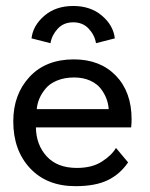

<svg xmlns="http://www.w3.org/2000/svg" viewBox="-20 -626 515 658"><path d="M88 -494.5Q93 -538.5 132 -572Q171 -605.5 231 -605.5Q290.5 -605.5 329.5 -572.2Q368.5 -539 373.5 -494.5L309 -478Q304.5 -505.5 284.2 -527.5Q264 -549.5 231 -549.5Q198 -549.5 177.8 -527.5Q157.5 -505.5 153 -478ZM103 -189.5Q104 -129.5 140.2 -90Q176.5 -50.5 243.5 -50.5Q295 -50.5 328.5 -71.8Q362 -93 377.5 -119L419 -69.5Q391.5 -29 349.2 -8.5Q307 12 238.5 12Q140.5 12 83 -49.5Q25.5 -111 25.5 -210Q25.5 -302.5 81.2 -362.5Q137 -422.5 233 -422.5Q323 -422.5 377 -366.8Q431 -311 431 -217Q431 -204.5 429.5 -189.5ZM352.5 -252Q351.5 -269.5 345 -287.2Q338.5 -305 325.5 -322Q312.5 -339 288.8 -349.8Q265 -360.5 234 -360.5Q201.5 -360.5 176.2 -350.2Q151 -340 136.8 -323Q122.5 -306 115 -288.2Q107.5 -270.5 106 -252Z"/></svg>

Font: League Spartan
Style: Regular
Weight: 350
Foundry: The League of Moveable Type
Version: Version 2.002